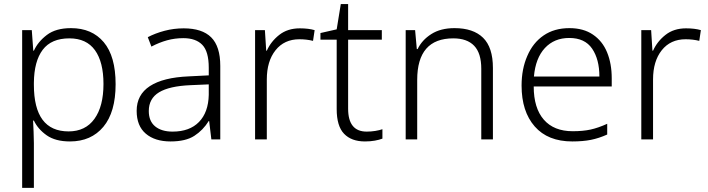

<svg xmlns="http://www.w3.org/2000/svg" viewBox="-20 -679 3449 935"><path d="M325.7 -542Q427.7 -542 485.4 -473.4Q543 -404.8 543 -269Q543 -132.8 483.4 -61.5Q423.8 9.8 320.8 9.8Q250 9.8 207.5 -20Q165 -49.8 145 -91.8H141.1Q141.6 -79.1 142.3 -65.2Q143.1 -51.3 143.6 -37.1Q145 -7.8 145 18.1V235.8H87.9V-532.2H134.8L142.1 -432.1H145Q165 -476.1 208.5 -509Q252 -542 325.7 -542ZM317.9 -492.2Q230 -492.2 188 -436.5Q146 -380.9 145 -275.9V-266.1Q145 -39.1 314 -39.1Q396 -39.1 439.9 -100.1Q483.9 -161.1 483.9 -270Q483.9 -377 442.4 -434.6Q400.9 -492.2 317.9 -492.2Z M874.5 -541Q964.4 -541 1008.5 -497.1Q1052.7 -453.1 1052.7 -357.9V0H1009.3L998.5 -89.8H996.6Q968.8 -44.9 926.5 -17.6Q884.3 9.8 810.5 9.8Q734.4 9.8 689.9 -28.1Q645.5 -65.9 645.5 -139.2Q645.5 -217.8 710 -259.8Q774.4 -301.8 899.4 -307.1L996.6 -312V-349.1Q996.6 -428.2 965.1 -460.7Q933.6 -493.2 872.6 -493.2Q831.5 -493.2 793.5 -482.7Q755.4 -472.2 717.3 -452.1L699.7 -498Q736.3 -517.1 781.5 -529.1Q826.7 -541 874.5 -541ZM996.6 -216.8V-268.1L906.7 -264.2Q804.7 -259.8 754.6 -229.5Q704.6 -199.2 704.6 -138.2Q704.6 -88.9 735.6 -63.5Q766.6 -38.1 820.3 -38.1Q903.3 -38.1 949 -85Q994.6 -131.8 996.6 -216.8Z M1439.9 -541Q1482.4 -541 1512.2 -532.2L1504.4 -480Q1473.1 -487.8 1438 -487.8Q1364.3 -487.8 1321.8 -434.3Q1279.3 -380.9 1279.3 -292V0H1222.2V-532.2H1270L1276.4 -432.1H1279.3Q1299.3 -477.1 1339.8 -509Q1380.4 -541 1439.9 -541Z M1765.6 -38.1Q1787.6 -38.1 1808.1 -41.5Q1828.6 -44.9 1842.3 -49.8V-3.9Q1826.7 2 1805.2 5.9Q1783.7 9.8 1757.3 9.8Q1691.4 9.8 1655.5 -27.6Q1619.6 -64.9 1619.6 -147.9V-485.8H1540.5V-518.1L1619.6 -536.1L1639.6 -659.2H1675.3V-532.2H1839.4V-485.8H1675.3V-149.9Q1675.3 -38.1 1765.6 -38.1Z M2193.4 -542Q2284.7 -542 2332.5 -495.1Q2380.4 -448.2 2380.4 -348.1V0H2323.7V-344.2Q2323.7 -419.9 2289.1 -456.1Q2254.4 -492.2 2187.5 -492.2Q2011.7 -492.2 2011.7 -290V0H1955.6V-532.2H2001.5L2009.8 -439.9H2013.7Q2034.7 -483.9 2080.1 -512.9Q2125.5 -542 2193.4 -542Z M2752.9 -542Q2821.3 -542 2867.2 -510.7Q2913.6 -479.5 2936.3 -424.3Q2959 -369.1 2959 -297.9V-257.8H2579.1Q2579.1 -152.8 2628.2 -96.4Q2677.2 -40 2769 -40Q2818.8 -40 2856 -48.1Q2893.1 -56.2 2937 -76.2V-23.9Q2897 -5.9 2857.9 2Q2818.8 9.8 2767.1 9.8Q2647.9 9.8 2584 -63.2Q2520 -136.2 2520 -262.2Q2520 -343.3 2547.9 -406.7Q2575.2 -470.7 2627.2 -506.3Q2679.2 -542 2752.9 -542ZM2752 -494.1Q2679.2 -494.1 2633.5 -445.1Q2587.9 -396 2580.1 -306.2H2898.9Q2898.9 -390.1 2863.5 -442.1Q2828.1 -494.1 2752 -494.1Z M3320.8 -541Q3363.3 -541 3393.1 -532.2L3385.3 -480Q3354 -487.8 3318.8 -487.8Q3245.1 -487.8 3202.6 -434.3Q3160.2 -380.9 3160.2 -292V0H3103V-532.2H3150.9L3157.2 -432.1H3160.2Q3180.2 -477.1 3220.7 -509Q3261.2 -541 3320.8 -541Z"/></svg>

Font: Nokora Light
Style: Regular
Weight: 300
Designer: Danh Hong
Version: Version 8.000; ttfautohint (v1.8.3)